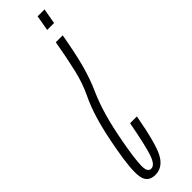

<svg xmlns="http://www.w3.org/2000/svg" viewBox="-276 -594 668 668"><g transform="rotate(-45 58.5 -260.0)"><path d="M125.5 -491.5H91.5Q79.5 -422.5 67.8 -373Q56 -323.5 37 -284Q19.5 -248.5 5.2 -200.2Q-9 -152 -22 -79.5Q-38.5 11 -32.2 45.5Q-26 80 10.5 80Q45.5 80 66.2 44.8Q87 9.5 108.5 -109.5H75Q57.5 -16 45.5 19.2Q33.5 54.5 15 54.5Q-3 54.5 -2 20.8Q-1 -13 12 -83.5Q24 -148 36.8 -192Q49.5 -236 65.5 -272Q85 -315 98.2 -363.5Q111.5 -412 125.5 -491.5ZM134.5 -543 144.5 -600H110.5L100.5 -543Z"/></g></svg>

Font: Anybody UltraCondensed ExtraLight
Style: Italic
Weight: 250
Width: 1
Italic angle: -10°
Version: Version 1.113;gftools[0.9.25]